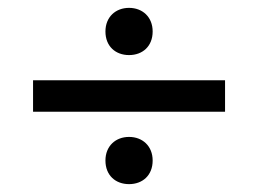

<svg xmlns="http://www.w3.org/2000/svg" viewBox="-20 -560 656 488"><path d="M308 -420C342 -420 368 -442 368 -480C368 -517 342 -540 308 -540C274 -540 248 -517 248 -480C248 -442 274 -420 308 -420ZM64 -356V-276H552V-356ZM248 -152C248 -114 274 -92 308 -92C342 -92 368 -114 368 -152C368 -189 342 -212 308 -212C274 -212 248 -189 248 -152Z"/></svg>

Font: Kufam Arabic Latin Roman Normal
Style: Regular
Weight: 400
Designer: Wael Morcos & Artur Schmal
Version: Version 1.200;PS 001.200;hotconv 1.0.88;makeotf.lib2.5.64775